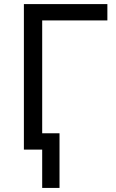

<svg xmlns="http://www.w3.org/2000/svg" viewBox="-20 -734 570 942"><path d="M506.8 -713.9V-633.8H187V-80.1H272V188H187V0H97.2V-713.9Z"/></svg>

Font: Kurinto Seri
Style: Regular
Weight: 400
Designer: Kurinto was developed by Clint Goss from a range of fonts that are compatible with the SIL Open Font License Version 1.1
Foundry: Clinton F. Goss
Version: Version 2.196; July 25, 2020